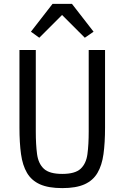

<svg xmlns="http://www.w3.org/2000/svg" viewBox="-20 -955 640 987"><path d="M164 -698V-279Q164 -212 170.5 -163Q177 -114 205.5 -87.5Q234 -61 300 -61Q366 -61 394.5 -87.5Q423 -114 429.5 -163Q436 -212 436 -279V-698H520V-299Q520 -221 512 -163Q504 -105 481 -66Q458 -27 414.5 -7.5Q371 12 300 12Q229 12 185.5 -7.5Q142 -27 119 -66Q96 -105 88 -163Q80 -221 80 -299V-698ZM350 -935 461 -792 416 -761 299 -878 182 -761 139 -792 250 -935Z"/></svg>

Font: Lilex Nerd Font
Style: Regular
Weight: 400
Designer: Mike Abbink, Paul van der Laan, Pieter van Rosmalen, Mikhael Khrustik
Foundry: Mikhael Khrustik
Version: Version 2.400; ttfautohint (v1.8.4.7-5d5b);Nerd Fonts 3.3.0